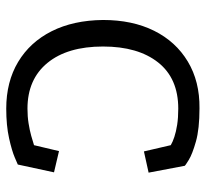

<svg xmlns="http://www.w3.org/2000/svg" viewBox="-42 -602 659 615"><g transform="rotate(90 287.5 -294.5)"><path d="M445 -512Q435 -518 418.5 -523.5Q402 -529 379.5 -532.5Q357 -536 328 -536Q231 -536 180 -471.5Q129 -407 129 -295Q129 -181 181.5 -117Q234 -53 328 -53Q353 -53 375 -56.5Q397 -60 415 -65Q433 -70 445 -74L464 -154L532 -138L507 -22Q507 -22 485 -12.5Q463 -3 422.5 6Q382 15 328 15Q242 15 178.5 -23Q115 -61 80 -130.5Q45 -200 44 -295Q44 -389 78.5 -458.5Q113 -528 177 -566.5Q241 -605 327 -604Q393 -604 433.5 -592.5Q474 -581 492.5 -569.5Q511 -558 511 -557L533 -441L465 -426Z"/></g></svg>

Font: Podkova
Style: Regular
Weight: 400
Designer: Ilya Yudin
Foundry: Cyreal (www.cyreal.org)
Version: Version 2.103